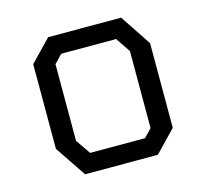

<svg xmlns="http://www.w3.org/2000/svg" viewBox="-83 -621 765 714"><g transform="rotate(-15 300.0 -264.0)"><path d="M159.5 -528 80 -445.5V-119.5L160.5 0H440.5L520 -82.5V-408.5L440.5 -528ZM160 -129V-424L190.5 -456H402L440 -399.5V-103L410.5 -72H199Z"/></g></svg>

Font: Kode
Style: Regular
Weight: 400
Monospace: yes
Designer: Isa Ozler
Foundry: Kadena LLC
Version: Version 1.000;gftools[0.9.28]